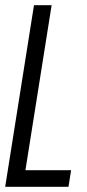

<svg xmlns="http://www.w3.org/2000/svg" viewBox="-20 -720 337 740"><path d="M0 0 111 -700H179L78 -64H254L244 0Z"/></svg>

Font: Georama Condensed
Style: Italic
Weight: 400
Width: 3
Italic angle: -9°
Designer: Jean-Baptiste Levee
Foundry: Production Type
Version: Version 1.000